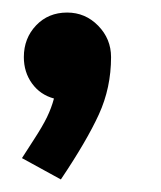

<svg xmlns="http://www.w3.org/2000/svg" viewBox="-20 -169 257 306"><path d="M157 -78Q157 -29 137.5 13.5Q118 56 77 117L15 83Q20 75 34 53.5Q48 32 55 17.5Q62 3 66 -12Q44 -18 31 -36Q18 -54 18 -78Q18 -108 37.5 -128.5Q57 -149 87 -149Q116 -149 136.5 -128Q157 -107 157 -78Z"/></svg>

Font: Akshar Medium
Style: Regular
Weight: 500
Designer: Tall Chai
Foundry: Tall Chai
Version: Version 1.000